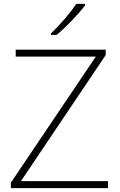

<svg xmlns="http://www.w3.org/2000/svg" viewBox="-20 -970 617 990"><path d="M419 -943V-950H373C346 -907 285 -837 243 -798V-790H272C324 -833 386 -899 419 -943ZM537 0V-36H88L525 -686V-714H61V-678H474L36 -28V0Z"/></svg>

Font: Noto Sans Canadian Aboriginal ExtraLight
Style: Regular
Weight: 200
Designer: Monotype Design Team, Typotheque's Kevin King
Foundry: Monotype Imaging Inc.
Version: Version 2.004